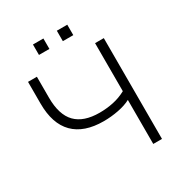

<svg xmlns="http://www.w3.org/2000/svg" viewBox="-203 -1025 1089 1163"><g transform="rotate(-30 341.5 -443.0)"><path d="M60 0ZM529 0V-308Q494 -289 442.5 -279Q391 -269 339 -269Q202 -269 131 -340.5Q60 -412 60 -553V-705H122V-559Q122 -439 177 -382.5Q232 -326 343 -326Q393 -326 440 -336Q487 -346 529 -369V-705H590V0ZM366 -813V-886H439V-813ZM199 -813V-886H272V-813Z"/></g></svg>

Font: Winston Light
Style: Regular
Weight: 300
Designer: Original fonts by Vernon Adams / Changes by Cristiano Sobral
Foundry: Original fonts by Vernon Adams / Changes by Cristiano Sobral
Version: Version 2.503;July 17, 2020;FontCreator 13.0.0.2655 64-bit